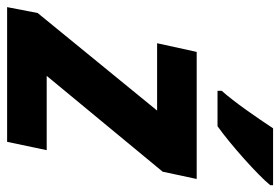

<svg xmlns="http://www.w3.org/2000/svg" viewBox="-170 -660 806 553"><g transform="rotate(90 233.5 -383.0)"><path d="M218 -618V-606H320C371 -642 461 -722 490 -758V-766H326C295 -719 251 -655 218 -618ZM-23 0H365L389 -114H175L451 -448L472 -546H106L81 -432H275L-6 -88Z"/></g></svg>

Font: Noto Sans
Style: Bold Italic
Weight: 700
Italic angle: -12°
Designer: Monotype Design Team
Foundry: Monotype Imaging Inc.
Version: Version 2.013